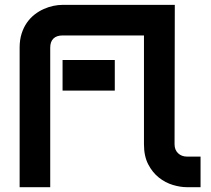

<svg xmlns="http://www.w3.org/2000/svg" viewBox="-20 -777 874 797"><path d="M812.5 0H755.9Q728.5 0 697.5 -9.3Q666.5 -18.6 639.6 -39.8Q612.8 -61 595.2 -95Q577.6 -128.9 577.6 -178.2V-629.9H240.7Q214.8 -629.9 201.7 -616.9Q188.5 -604 188.5 -579.1V0H61.5V-579.1Q61.5 -611.8 69.8 -637.7Q78.1 -663.6 92 -683.3Q106 -703.1 124 -717Q142.1 -731 161.9 -739.7Q181.6 -748.5 201.7 -752.7Q221.7 -756.8 239.7 -756.8H705.6L704.6 -178.2Q704.6 -154.8 719.2 -140.9Q733.9 -127 755.9 -127H812.5ZM456.5 -400.9H239.7V-527.8H456.5Z"/></svg>

Font: Audiowide
Style: Regular
Weight: 400
Version: Version 1.003